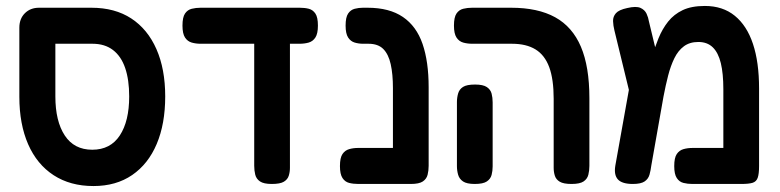

<svg xmlns="http://www.w3.org/2000/svg" viewBox="-20 -609 2620 645"><path d="M294 16Q216 16 160 -20.5Q104 -57 74.5 -124.5Q45 -192 45 -284V-516Q45 -546 63.5 -564.5Q82 -583 111 -583H287Q366 -583 421 -547Q476 -511 505.5 -444Q535 -377 535 -285Q535 -193 506.5 -125.5Q478 -58 424 -21Q370 16 294 16ZM290 -106Q351 -106 382.5 -154Q414 -202 414 -285Q414 -341 400.5 -380.5Q387 -420 359.5 -441Q332 -462 291 -462H166V-285Q166 -202 197.5 -154Q229 -106 290 -106Z M654 -462Q638 -462 624 -466Q610 -470 601.5 -483Q593 -496 593 -523Q593 -551 601.5 -563.5Q610 -576 624 -579.5Q638 -583 654 -583H987Q1004 -583 1017.5 -579.5Q1031 -576 1039.5 -563.5Q1048 -551 1048 -523Q1048 -496 1039.5 -483Q1031 -470 1017 -466Q1003 -462 986 -462ZM893 9Q866 9 853.5 0.5Q841 -8 837.5 -22Q834 -36 834 -52V-483L954 -479V-45Q954 -31 950 -18.5Q946 -6 933.5 1.5Q921 9 893 9Z M1360 9Q1334 9 1321 1.5Q1308 -6 1304 -18.5Q1300 -31 1300 -45V-313Q1300 -360 1292.5 -393.5Q1285 -427 1267.5 -444.5Q1250 -462 1218 -462H1200Q1185 -462 1171.5 -466Q1158 -470 1149.5 -483Q1141 -496 1141 -523Q1141 -551 1149.5 -563.5Q1158 -576 1171.5 -579.5Q1185 -583 1199 -583H1215Q1288 -583 1333.5 -552Q1379 -521 1399.5 -461.5Q1420 -402 1420 -316V-52Q1420 -36 1416.5 -22Q1413 -8 1400.5 0.5Q1388 9 1360 9ZM1184 9Q1167 9 1153 5.5Q1139 2 1130.5 -11Q1122 -24 1122 -51Q1122 -79 1130.5 -91.5Q1139 -104 1153 -108Q1167 -112 1183 -112H1366L1365 9Z M1900 9Q1873 9 1860.5 1.5Q1848 -6 1844 -18.5Q1840 -31 1840 -45V-277Q1840 -343 1825 -383.5Q1810 -424 1779 -443Q1748 -462 1700 -462H1567Q1550 -462 1536 -466Q1522 -470 1513.5 -483Q1505 -496 1505 -523Q1505 -551 1513.5 -563.5Q1522 -576 1536 -579.5Q1550 -583 1566 -583H1697Q1787 -583 1845 -551Q1903 -519 1931.5 -452Q1960 -385 1960 -279V-52Q1960 -36 1956.5 -22Q1953 -8 1940.5 0.5Q1928 9 1900 9ZM1575 9Q1548 9 1535.5 0.5Q1523 -8 1519 -22Q1515 -36 1515 -51V-266Q1515 -281 1519 -295Q1523 -309 1535.5 -317Q1548 -325 1576 -325Q1603 -325 1615.5 -316.5Q1628 -308 1631.5 -294.5Q1635 -281 1635 -265V-50Q1635 -35 1631.5 -21.5Q1628 -8 1615.5 0.5Q1603 9 1575 9Z M2530 -312V-51Q2530 -25 2525.5 -12Q2521 1 2508.5 5Q2496 9 2470 9H2306Q2290 9 2276 5.5Q2262 2 2253.5 -11Q2245 -24 2245 -51Q2245 -79 2253.5 -91.5Q2262 -104 2276 -108Q2290 -112 2307 -112H2410V-309Q2410 -362 2401.5 -397Q2393 -432 2374.5 -450Q2356 -468 2326 -468Q2297 -468 2277.5 -453.5Q2258 -439 2245.5 -413.5Q2233 -388 2224.5 -355Q2216 -322 2209 -285L2168 -53Q2166 -37 2162 -22.5Q2158 -8 2145.5 0.5Q2133 9 2106 9Q2070 9 2056 -6Q2042 -21 2047 -52L2105 -376L2145 -337Q2157 -375 2168 -411.5Q2179 -448 2192 -480Q2205 -512 2224.5 -536.5Q2244 -561 2273.5 -575Q2303 -589 2348 -589Q2408 -589 2448.5 -556Q2489 -523 2509.5 -461.5Q2530 -400 2530 -312ZM2107 -248 2044 -507Q2040 -523 2039.5 -538Q2039 -553 2049 -564.5Q2059 -576 2087 -582Q2117 -589 2131.5 -582.5Q2146 -576 2152 -563Q2158 -550 2160 -537L2206 -346Z"/></svg>

Font: Fredoka SemiCondensed Medium
Style: Regular
Weight: 500
Width: 4
Designer: Ben Nathan
Foundry: Milena B. Brandão, Ben Nathan
Version: Version 2.001